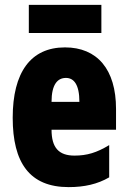

<svg xmlns="http://www.w3.org/2000/svg" viewBox="-20 -756 522 786"><path d="M395 -736H98V-621H395ZM246 -562C105 -562 32 -459 32 -274C32 -90 101 10 261 10C325 10 379 -2 427 -30V-162C376 -131 336 -119 285 -119C221 -119 191 -151 191 -225H455V-310C455 -472 378 -562 246 -562ZM250 -437C283 -437 305 -409 305 -339H191C191 -411 216 -437 250 -437Z"/></svg>

Font: Noto Sans Armenian ExtraCondensed Black
Style: Regular
Weight: 900
Width: 2
Designer: Monotype Design Team
Foundry: Monotype Imaging Inc.
Version: Version 2.008